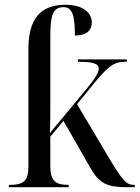

<svg xmlns="http://www.w3.org/2000/svg" viewBox="-20 -785 585 805"><path d="M17 0H268V-10H265C213 -10 191 -27 191 -88V-212L246 -278L358 -83C396 -14 431 0 515 0H545V-10H541C514 -10 499 -20 447 -106L303 -348L382 -445C445 -520 466 -526 512 -526V-536H307V-526C368 -526 394 -519 394 -497C394 -481 379 -456 341 -410L189 -227C191 -266 191 -311 191 -349V-638C191 -725 204 -755 247 -755C286 -755 294 -712 294 -636C345 -636 365 -660 365 -690C365 -728 333 -765 254 -765C147 -765 99 -703 99 -578V-85C99 -27 78 -10 24 -10H17Z"/></svg>

Font: Noto Serif Display SemiCondensed
Style: Regular
Weight: 400
Width: 4
Designer: Monotype Design Team
Foundry: Monotype Imaging Inc.
Version: Version 2.009